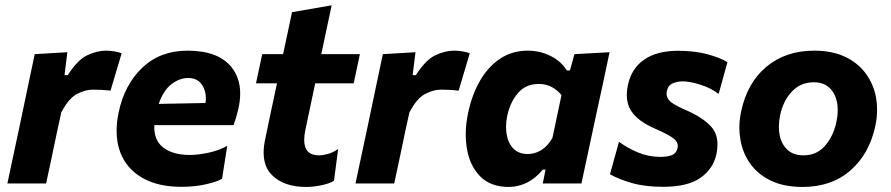

<svg xmlns="http://www.w3.org/2000/svg" viewBox="-20 -708 3438 741"><path d="M8.5 0Q20 -53.5 30.5 -103.5Q41 -153 54.5 -216L65 -266Q76 -319.5 88.5 -378Q101 -436.5 114 -499L240 -506.5L229 -418H241.5Q279.5 -477.5 317.2 -495Q355 -512.5 388.5 -512.5Q404.5 -512.5 421 -509.8Q437.5 -507 449.5 -502.5L406.5 -358Q387 -360.5 371 -361.2Q355 -362 336.5 -362Q310.5 -362 278 -345.8Q245.5 -329.5 216.5 -274L202 -208Q190 -152 180 -103Q169.5 -54 158 0Z M679.5 13Q589.5 13 529 -21.8Q468.5 -56.5 444 -120.5Q430 -157.5 430 -202.5Q430 -235 437.5 -272.5Q460 -381 529.2 -446.8Q598.5 -512.5 703.5 -512.5Q821 -512.5 872.5 -450Q907 -407.5 907 -347Q907 -317.5 899 -284Q891 -251 881.5 -225H575.5Q573 -167 610.2 -138.5Q647.5 -110 712 -110Q744 -110 784.2 -118.5Q824.5 -127 857 -145L837 -18Q817 -6.5 774.8 3.2Q732.5 13 679.5 13ZM706.5 -407Q672.5 -407 641.5 -383Q610.5 -359 592.5 -307L773 -310.5Q774.5 -320 774.5 -329Q774.5 -357 761 -378.5Q743.5 -407 706.5 -407Z M1162 13.5Q1075 13.5 1029.5 -32.5Q997.5 -64 997.5 -119.5Q997.5 -144 1004 -173.5Q1014.5 -224.5 1025 -274Q1035.5 -323 1049 -386.5H968L992 -499H1072.5Q1082 -543 1090.2 -581.5Q1098.5 -620 1107 -661L1260 -687.5Q1247.5 -629 1237.8 -583Q1228 -537 1220 -499H1369L1345 -386.5H1196.5L1158.5 -206.5Q1154 -184.5 1154 -168Q1154 -108.5 1211 -108.5Q1227 -108.5 1246.2 -114Q1265.5 -119.5 1285 -133L1269 -10.5Q1253 0 1221.2 6.8Q1189.5 13.5 1162 13.5Z M1352 0Q1363.5 -53.5 1374 -103.5Q1384.5 -153 1398 -216L1408.5 -266Q1419.5 -319.5 1432 -378Q1444.5 -436.5 1457.5 -499L1583.5 -506.5L1572.5 -418H1585Q1623 -477.5 1660.8 -495Q1698.5 -512.5 1732 -512.5Q1748 -512.5 1764.5 -509.8Q1781 -507 1793 -502.5L1750 -358Q1730.5 -360.5 1714.5 -361.2Q1698.5 -362 1680 -362Q1654 -362 1621.5 -345.8Q1589 -329.5 1560 -274L1545.5 -208Q1533.5 -152 1523.5 -103Q1513 -54 1501.5 0Z M2074.5 0Q2076.5 -8 2078 -16L2085.5 -53.5H2075Q2046.5 -19 2013 -2.8Q1979.5 13.5 1943.5 13.5Q1874 13.5 1834 -26.5Q1794 -66.5 1782.5 -131.5Q1777.5 -159.5 1777.5 -189Q1777.5 -229 1786.5 -272Q1801.5 -343 1833 -397.2Q1864.5 -451.5 1910.8 -482Q1957 -512.5 2016.5 -512.5Q2064 -512.5 2105 -492Q2146 -471.5 2167.5 -436H2179.5L2197 -499L2332.5 -506.5Q2319.5 -444.5 2307 -386Q2294.5 -327.5 2281 -266L2229 -23.5Q2226.5 -11.5 2224 0ZM2017.5 -113.5Q2044.5 -113.5 2069.2 -128.8Q2094 -144 2112 -175.5L2147 -341Q2131.5 -360 2109.8 -372Q2088 -384 2059 -384Q2009 -384 1978.8 -348.5Q1948.5 -313 1937.5 -260.5Q1933 -239 1933 -218.5Q1933 -203.5 1935.5 -189Q1941 -155.5 1961.5 -134.5Q1982 -113.5 2017.5 -113.5Z M2540 13Q2468.5 13 2418 -1.8Q2367.5 -16.5 2334 -35.5L2369 -161Q2399 -138 2440.8 -120.2Q2482.5 -102.5 2528 -102.5Q2554 -102.5 2571.8 -108.8Q2589.5 -115 2594.5 -135Q2596 -140 2596 -144.5Q2596 -159.5 2581.5 -172Q2562.5 -188 2509 -211Q2441.5 -240 2416 -280Q2399 -306.5 2399 -341.5Q2399 -360 2403.5 -380.5Q2417 -444 2466.2 -478Q2515.5 -512 2596.5 -512Q2660.5 -512 2709.8 -498.8Q2759 -485.5 2787.5 -468L2753.5 -345.5Q2723.5 -368.5 2682.8 -381.2Q2642 -394 2615 -394Q2594.5 -394 2576.5 -386.5Q2558.5 -379 2553.5 -356Q2552.5 -351 2552.5 -346.5Q2552.5 -333.5 2561.5 -322Q2573.5 -306.5 2620.5 -286Q2695.5 -254 2727 -216.5Q2749 -190.5 2749 -150.5Q2749 -133 2745 -113.5Q2733 -56.5 2683.5 -21.8Q2634 13 2540 13Z M3077 13.5Q3005.5 13.5 2955.2 -10.8Q2905 -35 2875.5 -76.2Q2846 -117.5 2837.5 -169.5Q2833.5 -192 2833.5 -215.5Q2833.5 -245.5 2840 -276.5Q2863.5 -388.5 2938 -450.5Q3012.5 -512.5 3122 -512.5Q3191.5 -512.5 3241.5 -488.8Q3291.5 -465 3321.5 -424Q3351.5 -383 3361 -331.5Q3365 -308.5 3365 -284.5Q3365 -254.5 3358.5 -223Q3335.5 -114.5 3262.5 -50.5Q3189.5 13.5 3077 13.5ZM3081.5 -108.5Q3132.5 -108.5 3164.8 -146.2Q3197 -184 3208 -237.5Q3213 -261 3213 -282.5Q3213 -298.5 3210.5 -313Q3203.5 -348 3181 -369.2Q3158.5 -390.5 3120.5 -390.5Q3069.5 -390.5 3035.8 -354.2Q3002 -318 2990.5 -262Q2986 -240 2986 -219Q2986 -202.5 2989 -186.5Q2996 -151.5 3019 -130Q3042 -108.5 3081.5 -108.5Z"/></svg>

Font: Heraclito
Style: Bold Italic
Weight: 700
Italic angle: -12°
Designer: Kostas Bartsokas (font) & Cristiano Sobral (main changes)
Foundry: Kostas Bartsokas (font) & Cristiano Sobral (main changes)
Version: Version 1.00;July 8, 2020;FontCreator 13.0.0.2655 64-bit